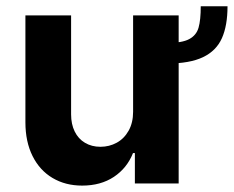

<svg xmlns="http://www.w3.org/2000/svg" viewBox="-20 -579 738 606"><path d="M507.5 -378.5V-443.4Q554.5 -443.4 577.2 -455.6Q599.9 -467.8 606.7 -491.7Q613.6 -515.6 613.6 -559.2H698.1Q698.1 -497.9 680.3 -458.3Q662.6 -418.6 620.8 -398.6Q579 -378.5 507.5 -378.5ZM400.1 -530.3H543.9V0H405.7V-95.9H399.8Q381 -48.5 339.5 -20.8Q298 6.8 239.3 6.8Q186.3 6.8 145.8 -17.3Q105.2 -41.4 82.7 -86.6Q60.2 -131.8 60.2 -192.8V-530.3H204.4V-218Q204.4 -187 215.8 -163.9Q227.1 -140.8 248.2 -128.3Q269.3 -115.7 297 -115.7Q324.8 -115.7 348.3 -128.5Q371.8 -141.3 386 -166.5Q400.1 -191.8 400.1 -226.1Z"/></svg>

Font: Pretendard GOV Variable
Style: Regular
Weight: 400
Designer: Base glyphs from Inter by Rasmus Andersson; Hangul glyphs from Noto Sans CJK(Source Han Sans) by Jang Soo-young and Kang
Foundry: Kil Hyung-jin
Version: Version 1.307;Glyphs 3.2 (3192)